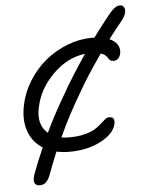

<svg xmlns="http://www.w3.org/2000/svg" viewBox="-55 -674 664 867"><g transform="rotate(-5 277.5 -241.0)"><path d="M91.8 147.9Q52.2 147.9 70.8 95.2Q90.8 39.6 118.2 -21Q72.8 -49.8 54.7 -100.3Q36.6 -150.9 49.8 -216.8Q61.5 -275.4 94.2 -327.6Q127 -379.9 171.6 -416.3Q216.3 -452.6 271.2 -473.9Q326.2 -495.1 381.8 -495.1H394Q431.6 -545.9 462.9 -585Q481.9 -609.4 495.1 -619.6Q508.3 -629.9 522 -629.9Q528.3 -629.9 533.2 -626.7Q538.1 -623.5 540.8 -617.2Q543.5 -610.8 543 -602.5Q542.5 -594.2 537.4 -582.8Q532.2 -571.3 522 -559.1Q501.5 -534.7 460.9 -481.9Q485.4 -471.2 496.3 -454.1Q507.3 -437 503.9 -416Q501.5 -401.4 493.2 -392.1Q484.9 -382.8 471.2 -382.8Q461.4 -382.8 455.8 -387.2Q450.2 -391.6 447.5 -397.2Q444.8 -402.8 437 -409.9Q429.2 -417 416 -420.9Q346.2 -321.3 308.1 -252.9Q252.9 -161.1 206.1 -59.1Q222.7 -56.2 241.2 -56.2Q281.2 -56.2 311.8 -64Q342.3 -71.8 359.1 -82.5Q376 -93.3 387.9 -104.2Q399.9 -115.2 409.4 -123Q418.9 -130.9 428.2 -130.9Q442.9 -130.9 448 -123.5Q453.1 -116.2 450.2 -99.1Q439.9 -54.2 379.2 -22.7Q318.4 8.8 237.8 8.8Q207 8.8 178.2 2.9Q152.3 65.9 138.2 105Q122.1 147.9 91.8 147.9ZM236.8 -252.9Q273.4 -319.3 345.2 -425.8Q263.7 -416 198 -350.1Q132.3 -284.2 116.2 -201.2Q99.6 -126 147 -85Q183.6 -163.1 236.8 -252.9Z"/></g></svg>

Font: Shantell Sans Irregular
Style: Italic
Weight: 300
Italic angle: -11.31°
Designer: Stephen Nixon, Anya Danilova, Shantell Martin
Foundry: Arrow Type
Version: Version 1.006;[9816181b4]